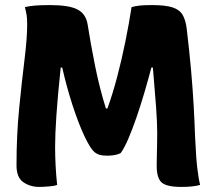

<svg xmlns="http://www.w3.org/2000/svg" viewBox="-20 -728 840 756"><path d="M205 0Q197 4 173 6Q149 8 134 8Q99 8 72 -10.5Q45 -29 45 -77Q45 -196 55.5 -302Q66 -408 76.5 -493Q87 -578 87 -632Q87 -653 85 -667Q83 -681 78 -700Q95 -704 117 -706Q139 -708 177 -708Q251 -708 284.5 -691Q318 -674 325 -632Q337 -555 354.5 -468Q372 -381 397 -301H403Q423 -356 441 -424Q459 -492 473.5 -563.5Q488 -635 498 -700Q512 -704 529.5 -706Q547 -708 578 -708Q631 -708 659 -699Q687 -690 699 -669.5Q711 -649 715 -616Q726 -524 732.5 -450Q739 -376 742.5 -313.5Q746 -251 748 -192Q752 -106 757 -64.5Q762 -23 768 0Q742 8 694 8Q636 8 616.5 -9.5Q597 -27 597 -75Q597 -87 597.5 -109.5Q598 -132 598.5 -157Q599 -182 599 -204Q599 -246 594.5 -307.5Q590 -369 582 -462H576Q564 -416 549 -365Q534 -314 517.5 -266Q501 -218 485 -181Q469 -144 455 -125Q445 -120 431.5 -117.5Q418 -115 403 -115Q385 -115 373.5 -118Q362 -121 351 -130Q335 -144 312 -193Q289 -242 266 -312.5Q243 -383 225 -462H219Q207 -347 202 -273Q197 -199 197 -150Q197 -113 199 -75Q201 -37 205 0Z"/></svg>

Font: Recursive Sn Csl St XBd
Style: Regular
Weight: 800
Version: Version 1.085;hotconv 1.1.0;makeotfexe 2.6.0; ttfautohint (v